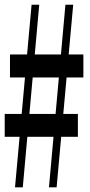

<svg xmlns="http://www.w3.org/2000/svg" viewBox="-25 -800 386 820"><path d="M39.1 0 109.9 -779.8H142.6L72.3 0ZM-4.9 -313.5H307.6V-215.8H-4.9ZM331.1 -469.2H17.6V-567.4H331.1ZM184.1 0 254.4 -779.8H287.6L216.8 0Z"/></svg>

Font: Scarab Serif
Style: Condensed
Weight: 400
Designer: John Roberts
Foundry: Scarab
Version: 1.0